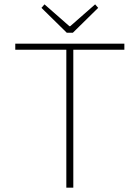

<svg xmlns="http://www.w3.org/2000/svg" viewBox="-20 -860 640 880"><path d="M284 0V-632H50V-660H550V-632H316V0ZM286 -710 170 -824 184 -840 298 -740H302L416 -840L430 -824L314 -710Z"/></svg>

Font: Source Code Pro ExtraLight
Style: Regular
Weight: 200
Monospace: yes
Designer: Paul D. Hunt, Teo Tuominen
Foundry: Adobe
Version: Version 1.026;hotconv 1.1.0;makeotfexe 2.6.0